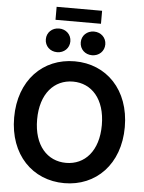

<svg xmlns="http://www.w3.org/2000/svg" viewBox="-67 -1115 882 1179"><g transform="rotate(5 374.0 -525.5)"><path d="M374 11.7C568.8 11.7 714.8 -133.8 714.8 -363.3C714.8 -593.8 568.8 -739.3 374 -739.3C178.2 -739.3 32.7 -593.8 32.7 -363.3C32.7 -134.3 178.2 11.7 374 11.7ZM374 -113.3C258.8 -113.3 174.3 -203.6 174.3 -363.3C174.3 -523.4 258.8 -614.3 374 -614.3C489.3 -614.3 573.2 -523.4 573.2 -363.3C573.2 -203.6 489.3 -113.3 374 -113.3ZM475.6 -785.6C518.6 -785.6 551.3 -816.9 551.3 -858.9C551.3 -900.4 518.6 -931.6 475.6 -931.6C432.1 -931.6 399.9 -900.4 399.9 -858.9C399.9 -816.9 432.1 -785.6 475.6 -785.6ZM260.3 -785.6C303.2 -785.6 335.9 -816.9 335.9 -858.9C335.9 -900.4 303.2 -931.6 260.3 -931.6C216.8 -931.6 184.6 -900.4 184.6 -858.9C184.6 -816.9 216.8 -785.6 260.3 -785.6ZM513.7 -1063H233.4V-982.9H513.7Z"/></g></svg>

Font: Raveo Display Display SemiBold
Style: Regular
Weight: 600
Designer: Jakub Foglar, Rasmus Andersson (Inter)
Foundry: Jakubfoglar.com
Version: Version 1.100;Glyphs 3.2.3 (3260)